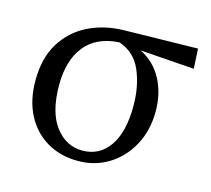

<svg xmlns="http://www.w3.org/2000/svg" viewBox="-78 -567 738 671"><g transform="rotate(15 291.5 -231.0)"><path d="M256 13Q192 13 143.5 -15.5Q95 -44 67.5 -96.5Q40 -149 40 -221Q40 -302 74 -357Q108 -412 166 -440.5Q224 -469 296 -470L560 -475L564 -403L368 -417Q420 -391 447 -340Q474 -289 474 -225Q474 -156 445 -102Q416 -48 366.5 -17.5Q317 13 256 13ZM124 -227Q124 -129 163 -77.5Q202 -26 261 -26Q323 -26 358.5 -77Q394 -128 394 -223Q394 -294 370 -350Q346 -406 289 -425Q207 -420 165.5 -368Q124 -316 124 -227Z"/></g></svg>

Font: Source Serif 4 Subhead
Style: Regular
Weight: 400
Designer: Frank Grießhammer
Foundry: Adobe Systems Incorporated
Version: Version 4.004;hotconv 1.0.117;makeotfexe 2.5.65602